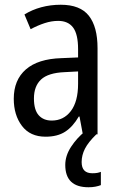

<svg xmlns="http://www.w3.org/2000/svg" viewBox="-20 -566 500 809"><path d="M236 -546Q318 -546 354.5 -499.5Q391 -453 391 -363V0H329L315 -75H312Q287 -32 254.5 -11Q222 10 172 10Q107 10 72.5 -35.5Q38 -81 38 -150Q38 -229 89 -273.5Q140 -318 239 -321L309 -324V-359Q309 -422 288 -450Q267 -478 225 -478Q197 -478 168 -468.5Q139 -459 109 -443L83 -505Q115 -525 154 -535.5Q193 -546 236 -546ZM252 -262Q183 -259 153 -231Q123 -203 123 -151Q123 -103 143 -80.5Q163 -58 198 -58Q248 -58 278.5 -98Q309 -138 309 -213V-265ZM324 117Q324 164 369 164Q381 164 389.5 162.5Q398 161 405 158V214Q395 218 382 220.5Q369 223 353 223Q255 223 255 129Q255 90 279.5 52.5Q304 15 339 -13L386 0Q352 33 338 60.5Q324 88 324 117Z"/></svg>

Font: Noto Sans Gurmukhi Condensed
Style: Regular
Weight: 400
Width: 3
Designer: Jelle Bosma - Monotype Design Team
Foundry: Monotype Imaging Inc.
Version: Version 2.004; ttfautohint (v1.8.4.7-5d5b)